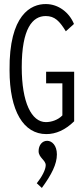

<svg xmlns="http://www.w3.org/2000/svg" viewBox="-20 -650 415 945"><path d="M208 10C255 10 301 -10 345 -53V-297H207V-240H287V-82C265 -59 232 -49 206 -49C135 -49 87 -146 87 -319C87 -510 140 -571 205 -571C250 -571 273 -546 304 -496L344 -532C321 -589 267 -630 206 -630C133 -631 24 -578 27 -304C27 -103 96 10 208 10ZM186 275C234 209 260 158 260 110C260 66 236 43 212 43C188 43 170 64 170 94C170 126 205 138 205 163C205 185 186 221 161 252Z"/></svg>

Font: Inconsolata Condensed Thin
Style: Regular
Weight: 100
Width: 3
Monospace: yes
Designer: Raph Levien, Cyreal, Brenton Simpson
Foundry: Raph Levien, Cyreal, Google
Version: Version 3.100